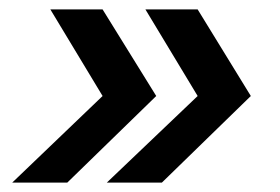

<svg xmlns="http://www.w3.org/2000/svg" viewBox="-20 -443 595 408"><path d="M6 -55 198 -239 87 -423H198L312 -239L123 -55ZM207 -55 400 -239 289 -423H400L513 -239L324 -55Z"/></svg>

Font: Decalotype SemiBold Italic
Style: Regular
Weight: 600
Italic angle: -12°
Designer: Alfredo Marco Pradil
Foundry: Alfredo Marco Pradil
Version: Version 1.0